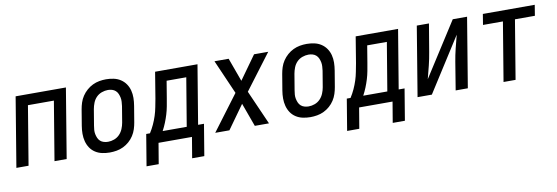

<svg xmlns="http://www.w3.org/2000/svg" viewBox="-52 -893 4104 1414"><g transform="rotate(-10 2000.0 -186.5)"><path d="M6 0 92 -520H468L382 0H291L364 -440H170L97 0Z M704 8Q675 8 647 2Q619 -4 596 -19Q573 -34 558 -56.5Q543 -79 536 -106Q529 -133 529 -162Q529 -191 534 -221L554 -341Q558 -365 566 -390Q574 -415 589 -437.5Q604 -460 624.5 -478Q645 -496 669 -507.5Q693 -519 718.5 -523.5Q744 -528 769 -528Q798 -528 826 -522Q854 -516 877 -501Q900 -486 915.5 -463.5Q931 -441 938 -414Q945 -387 944.5 -358Q944 -329 939 -299L919 -179Q915 -155 907 -130Q899 -105 884.5 -82.5Q870 -60 849.5 -42Q829 -24 805 -12.5Q781 -1 755 3.5Q729 8 704 8ZM705 -72Q728 -72 751 -80.5Q774 -89 791 -106.5Q808 -124 817.5 -147Q827 -170 831 -193L851 -313Q853 -329 854 -345Q855 -361 852 -376Q849 -391 843 -405Q837 -419 826 -429Q815 -439 800 -443.5Q785 -448 769 -448Q746 -448 722.5 -439.5Q699 -431 682 -413.5Q665 -396 656 -373Q647 -350 643 -327L623 -207Q620 -191 619 -175Q618 -159 621 -144Q624 -129 630 -115Q636 -101 647 -91Q658 -81 673.5 -76.5Q689 -72 705 -72Z M952 155 991 -80H1019Q1037 -108 1051 -138.5Q1065 -169 1075 -200Q1085 -231 1091 -262.5Q1097 -294 1103 -325L1135 -520H1452L1379 -80H1423L1384 155H1293L1319 0H1069L1043 155ZM1114 -80H1294L1354 -440H1207L1186 -313Q1181 -283 1175.5 -253.5Q1170 -224 1161 -194.5Q1152 -165 1140.5 -136.5Q1129 -108 1114 -80Z M1599 0H1493L1691 -264L1579 -520H1685L1749 -344L1875 -520H1981L1782 -256L1895 0H1789L1725 -176Z M2204 8Q2175 8 2147 2Q2119 -4 2096 -19Q2073 -34 2058 -56.5Q2043 -79 2036 -106Q2029 -133 2029 -162Q2029 -191 2034 -221L2054 -341Q2058 -365 2066 -390Q2074 -415 2089 -437.5Q2104 -460 2124.5 -478Q2145 -496 2169 -507.5Q2193 -519 2218.5 -523.5Q2244 -528 2269 -528Q2298 -528 2326 -522Q2354 -516 2377 -501Q2400 -486 2415.5 -463.5Q2431 -441 2438 -414Q2445 -387 2444.5 -358Q2444 -329 2439 -299L2419 -179Q2415 -155 2407 -130Q2399 -105 2384.5 -82.5Q2370 -60 2349.5 -42Q2329 -24 2305 -12.5Q2281 -1 2255 3.5Q2229 8 2204 8ZM2205 -72Q2228 -72 2251 -80.5Q2274 -89 2291 -106.5Q2308 -124 2317.5 -147Q2327 -170 2331 -193L2351 -313Q2353 -329 2354 -345Q2355 -361 2352 -376Q2349 -391 2343 -405Q2337 -419 2326 -429Q2315 -439 2300 -443.5Q2285 -448 2269 -448Q2246 -448 2222.5 -439.5Q2199 -431 2182 -413.5Q2165 -396 2156 -373Q2147 -350 2143 -327L2123 -207Q2120 -191 2119 -175Q2118 -159 2121 -144Q2124 -129 2130 -115Q2136 -101 2147 -91Q2158 -81 2173.5 -76.5Q2189 -72 2205 -72Z M2452 155 2491 -80H2519Q2537 -108 2551 -138.5Q2565 -169 2575 -200Q2585 -231 2591 -262.5Q2597 -294 2603 -325L2635 -520H2952L2879 -80H2923L2884 155H2793L2819 0H2569L2543 155ZM2614 -80H2794L2854 -440H2707L2686 -313Q2681 -283 2675.5 -253.5Q2670 -224 2661 -194.5Q2652 -165 2640.5 -136.5Q2629 -108 2614 -80Z M3006 0 3092 -520H3183L3148 -312Q3140 -263 3128 -214.5Q3116 -166 3103 -117L3361 -520H3468L3382 0H3291L3325 -208Q3333 -257 3345 -305.5Q3357 -354 3370 -403L3113 0Z M3649 0 3722 -440H3573L3586 -520H3974L3961 -440H3812L3739 0Z"/></g></svg>

Font: Iosevka Medium Oblique
Style: Regular
Weight: 500
Italic angle: -9°
Monospace: yes
Designer: Belleve Invis
Foundry: Belleve Invis
Version: Version 32.5.0; ttfautohint (v1.8.4)